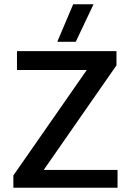

<svg xmlns="http://www.w3.org/2000/svg" viewBox="-20 -885 615 905"><path d="M325 -865H421L337 -688H250ZM43 -58 389 -555H60V-644H529V-577L186 -84H534V0H43Z"/></svg>

Font: Kanit
Style: Regular
Weight: 400
Designer: Katatrad Team
Foundry: Cadson Demak
Version: Version 1.001